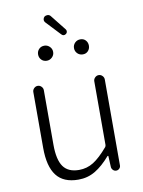

<svg xmlns="http://www.w3.org/2000/svg" viewBox="-98 -973 787 1054"><g transform="rotate(-10 295.0 -446.5)"><path d="M252.9 12.7Q169.9 12.7 130.9 -38.1Q91.8 -88.9 91.8 -192.4V-503.9Q91.8 -515.6 100.6 -524.4Q109.4 -533.2 121.1 -533.2Q132.8 -533.2 141.6 -524.4Q150.4 -515.6 150.4 -503.9V-199.2Q150.4 -116.2 177.7 -77.6Q205.1 -39.1 265.6 -39.1Q309.6 -39.1 346.2 -62Q382.8 -85 427.7 -137.7Q431.6 -142.6 431.6 -150.4V-503.9Q431.6 -515.6 440.4 -524.4Q449.2 -533.2 460.9 -533.2Q472.7 -533.2 481.4 -524.4Q490.2 -515.6 490.2 -503.9V-24.4Q490.2 -14.6 482.9 -7.3Q475.6 0 465.3 0Q455.1 0 447.8 -7.3Q440.4 -14.6 439.5 -24.4L436.5 -86.9Q435.5 -87.9 434.1 -87.9Q432.6 -87.9 431.6 -86.9Q389.6 -38.1 347.2 -12.7Q304.7 12.7 252.9 12.7ZM324.2 -787.1Q309.6 -776.4 297.9 -789.1L222.7 -869.1Q215.8 -877 216.8 -886.2Q217.8 -895.5 224.6 -901.4Q231.4 -906.2 239.3 -906.2Q241.2 -906.2 243.2 -906.2Q252.9 -905.3 258.8 -897.5L327.1 -811.5Q331.1 -806.6 330.6 -799.3Q330.1 -792 324.2 -787.1ZM195.3 -660.2Q176.8 -660.2 165 -672.4Q153.3 -684.6 153.3 -702.1Q153.3 -719.7 165 -731.9Q176.8 -744.1 195.3 -744.1Q211.9 -744.1 224.6 -731.9Q237.3 -719.7 237.3 -702.1Q237.3 -684.6 224.6 -672.4Q211.9 -660.2 195.3 -660.2ZM425.3 -672.4Q414.1 -660.2 396 -660.2Q377.9 -660.2 365.7 -672.4Q353.5 -684.6 353.5 -702.1Q353.5 -719.7 365.7 -731.9Q377.9 -744.1 396 -744.1Q414.1 -744.1 425.3 -731.9Q436.5 -719.7 436.5 -702.1Q436.5 -684.6 425.3 -672.4Z"/></g></svg>

Font: Gen Jyuu Gothic Light
Style: Regular
Weight: 200
Designer: [Source Han Sans]
Ryoko NISHIZUKA  (kana & ideographs); Paul D. Hunt (Latin, Greek & Cyrillic); Wenlong ZHANG  (bopomofo
Version: Version 1.002.20150607